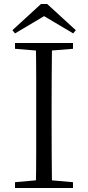

<svg xmlns="http://www.w3.org/2000/svg" viewBox="-20 -940 440 960"><path d="M216 -920 359 -789 346 -773 174 -875H227L55 -773L42 -789L185 -920ZM55 0V-29L189 -41H209L345 -29V0ZM159 0Q161 -83 161 -166.5Q161 -250 161 -335V-390Q161 -475 161 -559Q161 -643 159 -725H240Q239 -643 238.5 -559Q238 -475 238 -390V-335Q238 -250 238.5 -166.5Q239 -83 240 0ZM55 -696V-725H345V-696L209 -685H189Z"/></svg>

Font: Noto Serif JP ExtraLight Light
Style: Regular
Weight: 300
Version: Version 2.003-H1;hotconv 1.1.1;makeotfexe 2.6.0